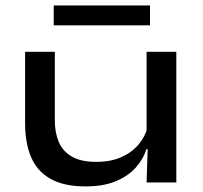

<svg xmlns="http://www.w3.org/2000/svg" viewBox="-20 -669 746 704"><path d="M181 -479V-227.5Q181 -183.5 195.2 -149.2Q209.5 -115 242.8 -95.2Q276 -75.5 333 -75.5Q386 -75.5 424.8 -92.8Q463.5 -110 488 -139.2Q512.5 -168.5 522 -204.5L537.5 -122H516.5Q505.5 -85.5 477.8 -54.5Q450 -23.5 404.5 -4.5Q359 14.5 294 14.5Q215 14.5 166 -12.8Q117 -40 94.5 -91.8Q72 -143.5 72 -216.5V-479ZM626.5 -479V0H517.5L522 -139.5L517.5 -153V-479ZM177 -576V-649H530V-576Z"/></svg>

Font: Anek Latin Expanded Medium
Style: Regular
Weight: 500
Width: 7
Designer: Yesha Goshar
Foundry: Ek Type
Version: Version 1.003